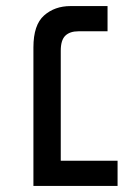

<svg xmlns="http://www.w3.org/2000/svg" viewBox="-20 -612 447 632"><path d="M90 0V-456Q90 -530 125 -561Q160 -592 212 -592H334V-509H238Q210 -509 195 -494.5Q180 -480 180 -445V-83H367V0Z"/></svg>

Font: Noto Sans Hebrew
Style: Regular
Weight: 400
Designer: Monotype Design Team
Foundry: Monotype Imaging Inc.
Version: Version 2.003